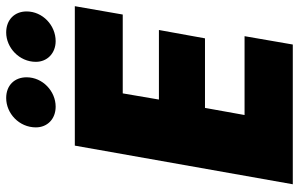

<svg xmlns="http://www.w3.org/2000/svg" viewBox="-193 -774 967 621"><g transform="rotate(-90 290.5 -463.5)"><path d="M581 -705H130L5 0H457L484 -156H229L252 -284H477L504 -433H279L299 -550H554ZM256 -767C306 -767 351 -809 351 -861C351 -900 325 -927 284 -927C234 -927 189 -885 189 -831C189 -794 216 -767 256 -767ZM468 -767C519 -767 564 -809 564 -861C564 -900 537 -927 496 -927C447 -927 401 -885 401 -831C401 -794 429 -767 468 -767Z"/></g></svg>

Font: SVN-Poppins ExtraBold
Style: Italic
Weight: 800
Italic angle: -10°
Designer: Ninad Kale (Devanagari), Jonny Pinhorn (Latin)
Foundry: Indian Type Foundry
Version: Version 3.002 2017